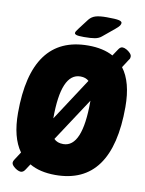

<svg xmlns="http://www.w3.org/2000/svg" viewBox="-97 -942 777 1032"><g transform="rotate(10 292.0 -426.0)"><path d="M89 23Q80 23 68 16.5Q56 10 47 0.5Q38 -9 38 -18Q38 -26 45 -36L73 -79Q20 -152 20 -286Q20 -708 330 -708Q411 -708 466 -678L490 -714Q495 -722 500.5 -726Q506 -730 513 -730Q522 -730 534 -723.5Q546 -717 555 -707.5Q564 -698 564 -689Q564 -685 563 -680.5Q562 -676 557 -670L528 -625Q583 -553 583 -417Q583 8 275 8Q190 8 134 -25L113 7Q103 23 89 23ZM317 -537Q212 -537 212 -290L363 -521Q346 -537 317 -537ZM288 -163Q392 -163 392 -414V-418L237 -182Q255 -163 288 -163ZM298 -749Q267 -749 257 -752.5Q247 -756 247 -762Q247 -766 250 -771.5Q253 -777 263 -790L305 -845Q319 -862 340 -868.5Q361 -875 400 -875Q450 -875 467 -871Q484 -867 484 -858Q484 -851 478.5 -843Q473 -835 456 -821L393 -769Q379 -757 357.5 -753Q336 -749 298 -749Z"/></g></svg>

Font: Asap Condensed Condensed Black
Style: Italic
Weight: 900
Width: 3
Italic angle: -6°
Designer: Pablo Cosgaya
Foundry: Omnibus-Type
Version: Version 3.001; ttfautohint (v1.8.4.7-5d5b)